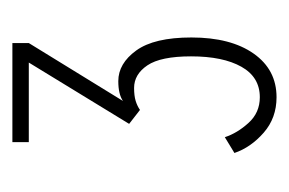

<svg xmlns="http://www.w3.org/2000/svg" viewBox="-98 -642 466 310"><g transform="rotate(-90 135.0 -487.0)"><path d="M133 -273.5Q99.5 -273.5 75.8 -294.2Q52 -315 43 -341.5L68.5 -357Q75 -337 91.5 -318.8Q108 -300.5 133 -300.5Q165.5 -300.5 182.2 -330.2Q199 -360 199 -411.5Q199 -460.5 184.5 -482Q170 -503.5 148 -503.5Q135.5 -503.5 127.2 -501Q119 -498.5 112.5 -494L90 -511.5L189 -673.5H60.5V-700H220.5V-673.5L127 -521.5Q138 -529 159 -529Q187.5 -529 208.5 -500Q229.5 -471 229.5 -411Q229.5 -347.5 203.5 -310.5Q177.5 -273.5 133 -273.5Z"/></g></svg>

Font: Trispace Condensed Thin
Style: Regular
Weight: 100
Width: 3
Designer: Tyler Finck
Foundry: Etcetera Type Company
Version: Version 1.210; ttfautohint (v1.8.3)